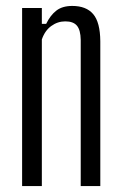

<svg xmlns="http://www.w3.org/2000/svg" viewBox="-20 -627 410 647"><path d="M54.5 0V-600H121V-546.5H135.5Q149.5 -575.5 169.8 -591.2Q190 -607 223.5 -607Q270.5 -607 294 -579.5Q317.5 -552 318 -488V0H252V-492.5Q251.5 -526 239.2 -540.5Q227 -555 200 -555Q174 -555 152.5 -539.2Q131 -523.5 121 -494V0Z"/></svg>

Font: Big Shoulders Display Thin
Style: Regular
Weight: 400
Version: Version 2.002